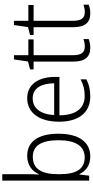

<svg xmlns="http://www.w3.org/2000/svg" viewBox="415 -1215 810 1680"><g transform="rotate(-90 820.0 -375.0)"><path d="M136 -536V-760H80V0H123L133 -85H137C163 -29 212 10 291 10C420 10 490 -94 490 -268C490 -448 420 -542 296 -542C216 -542 160 -499 136 -438H133C134 -464 136 -504 136 -536ZM288 -493C386 -493 433 -417 433 -268C433 -117 381 -39 283 -39C181 -39 136 -112 136 -256V-274C136 -411 179 -493 288 -493Z M801 -542C668 -542 595 -429 595 -263C595 -97 670 10 817 10C876 10 920 -1 966 -24V-75C915 -49 875 -39 820 -39C711 -39 652 -116 651 -260H987V-300C987 -437 926 -542 801 -542ZM800 -494C890 -494 931 -415 931 -306H653C661 -430 715 -494 800 -494Z M1252 -38C1198 -38 1177 -73 1177 -141V-486H1315V-532H1177V-658H1140L1122 -535L1053 -517V-486H1121V-139C1121 -36 1162 10 1242 10C1272 10 1298 4 1318 -4V-50C1301 -43 1277 -38 1252 -38Z M1553 -38C1499 -38 1478 -73 1478 -141V-486H1616V-532H1478V-658H1441L1423 -535L1354 -517V-486H1422V-139C1422 -36 1463 10 1543 10C1573 10 1599 4 1619 -4V-50C1602 -43 1578 -38 1553 -38Z"/></g></svg>

Font: Noto Sans Ethiopic SemiCondensed Light
Style: Regular
Weight: 300
Width: 4
Designer: Monotype Design Team
Foundry: Monotype Imaging Inc.
Version: Version 2.102